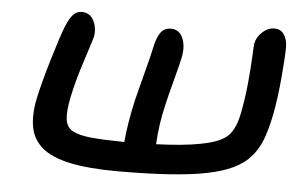

<svg xmlns="http://www.w3.org/2000/svg" viewBox="-44 -684 1056 671"><g transform="rotate(5 484.5 -348.5)"><path d="M392.1 -76.2Q289.1 -76.2 223.4 -90.1Q157.7 -104 124.3 -132.6Q90.8 -161.1 82.8 -204.3Q74.7 -247.6 86.9 -306.2Q99.1 -362.8 124.5 -447.5Q149.9 -532.2 162.1 -562Q174.3 -592.3 186.8 -606.2Q199.2 -620.1 217.8 -620.1Q246.1 -620.1 259.3 -594.2Q272.5 -568.4 267.1 -537.1Q265.6 -530.3 240.5 -452.9Q215.3 -375.5 204.1 -319.8Q193.4 -267.6 197.5 -240.5Q201.7 -213.4 222.2 -202.1Q244.6 -189.5 287.4 -185.3Q330.1 -181.2 404.8 -180.2Q410.6 -247.1 429.2 -329.1Q435.5 -355.5 453.6 -424.1Q471.7 -492.7 476.1 -515.1Q482.9 -549.8 495.6 -569.3Q508.3 -588.9 533.2 -588.9Q562 -588.9 574.5 -560.5Q586.9 -532.2 579.1 -493.2Q574.7 -470.2 558.8 -411.1Q543 -352.1 536.1 -320.8Q519.5 -251.5 516.1 -182.1Q704.6 -189 756.8 -228Q789.1 -250.5 801.8 -314.9Q812 -365.2 817.4 -421.1Q822.8 -477.1 824.5 -516.4Q826.2 -555.7 827.1 -562Q831.5 -585.4 851.1 -603.3Q870.6 -621.1 893.1 -621.1Q914.6 -621.1 926.3 -604.7Q938 -588.4 939 -561Q939 -526.9 932.4 -452.4Q925.8 -377.9 915 -321.8Q903.8 -267.1 889.9 -231Q876 -194.8 851.1 -168Q808.6 -119.1 702.6 -97.7Q596.7 -76.2 392.1 -76.2Z"/></g></svg>

Font: Shantell Sans Irregular
Style: Italic
Weight: 500
Italic angle: -11.31°
Designer: Stephen Nixon, Anya Danilova, Shantell Martin
Foundry: Arrow Type
Version: Version 1.006;[9816181b4]